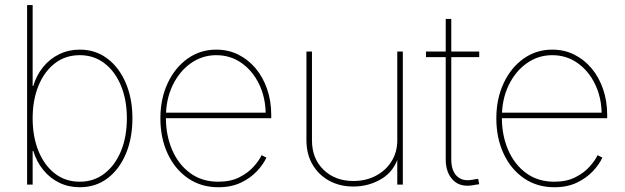

<svg xmlns="http://www.w3.org/2000/svg" viewBox="-20 -748 2533 778"><path d="M303.2 10.7Q257.8 10.7 220.2 -7.6Q182.6 -25.9 155.5 -59.1Q128.4 -92.3 114.7 -136.7H112.3V0H89.8V-727.5H112.3V-399.4H114.7Q127.9 -443.8 155.3 -477.1Q182.6 -510.3 220.5 -528.6Q258.3 -546.9 303.2 -546.9Q367.2 -546.9 415 -510.7Q462.9 -474.6 489.7 -411.6Q516.6 -348.6 516.6 -268.6Q516.6 -188 490 -124.8Q463.4 -61.5 415.5 -25.4Q367.7 10.7 303.2 10.7ZM303.2 -11.7Q360.8 -11.7 403.8 -45.2Q446.8 -78.6 470.5 -136.5Q494.1 -194.3 494.1 -268.6Q494.1 -342.3 470.5 -400.1Q446.8 -458 403.8 -491.2Q360.8 -524.4 303.2 -524.4Q245.1 -524.4 202.1 -491.2Q159.2 -458 135.7 -400.1Q112.3 -342.3 112.3 -268.6Q112.3 -194.3 135.7 -136.5Q159.2 -78.6 201.9 -45.2Q244.6 -11.7 303.2 -11.7Z M864.7 10.7Q794.4 10.7 741.5 -25.9Q688.5 -62.5 659.2 -125.7Q629.9 -189 629.9 -268.6Q629.9 -347.7 659.4 -410.9Q689 -474.1 740.2 -510.5Q791.5 -546.9 856.4 -546.9Q904.8 -546.9 945.3 -526.9Q985.8 -506.8 1015.9 -470.9Q1045.9 -435.1 1062.5 -386.7Q1079.1 -338.4 1079.1 -281.7V-269H641.6V-291.5H1066.4L1056.6 -283.2Q1056.6 -351.1 1030.5 -405.8Q1004.4 -460.4 959.2 -492.4Q914.1 -524.4 856.4 -524.4Q799.3 -524.4 752.9 -491.5Q706.5 -458.5 679.4 -401.9Q652.3 -345.2 652.3 -273.4V-270.5Q652.3 -199.2 677.7 -140.4Q703.1 -81.5 750.7 -46.6Q798.3 -11.7 864.7 -11.7Q914.1 -11.7 949.2 -29.3Q984.4 -46.9 1007.1 -72Q1029.8 -97.2 1040 -119.1L1059.6 -109.4Q1047.4 -82.5 1021.5 -54.7Q995.6 -26.9 956.5 -8.1Q917.5 10.7 864.7 10.7Z M1412.1 7.8Q1356.4 7.8 1313.5 -15.9Q1270.5 -39.6 1246.1 -81.8Q1221.7 -124 1221.7 -179.7V-539.1H1244.1V-179.7Q1244.1 -105.5 1291 -60.1Q1337.9 -14.6 1412.1 -14.6Q1462.9 -14.6 1503.2 -35.9Q1543.5 -57.1 1566.7 -94.5Q1589.8 -131.8 1589.8 -179.7V-539.1H1612.3V0H1589.8V-117.2H1595.7Q1578.1 -54.7 1526.4 -23.4Q1474.6 7.8 1412.1 7.8Z M1921.9 -539.1V-516.6H1706.1V-539.1ZM1786.1 -671.4H1808.6V-102.5Q1808.6 -56.2 1831.8 -33.9Q1855 -11.7 1896 -20Q1901.4 -21 1907 -22Q1912.6 -22.9 1917.5 -23.4L1921.9 -1.5Q1916.5 -1 1910.6 0Q1904.8 1 1899.4 2Q1846.2 12.2 1816.2 -17.8Q1786.1 -47.9 1786.1 -102.5Z M2226.1 10.7Q2155.8 10.7 2102.8 -25.9Q2049.8 -62.5 2020.5 -125.7Q1991.2 -189 1991.2 -268.6Q1991.2 -347.7 2020.8 -410.9Q2050.3 -474.1 2101.6 -510.5Q2152.8 -546.9 2217.8 -546.9Q2266.1 -546.9 2306.6 -526.9Q2347.2 -506.8 2377.2 -470.9Q2407.2 -435.1 2423.8 -386.7Q2440.4 -338.4 2440.4 -281.7V-269H2002.9V-291.5H2427.7L2418 -283.2Q2418 -351.1 2391.8 -405.8Q2365.7 -460.4 2320.6 -492.4Q2275.4 -524.4 2217.8 -524.4Q2160.6 -524.4 2114.3 -491.5Q2067.9 -458.5 2040.8 -401.9Q2013.7 -345.2 2013.7 -273.4V-270.5Q2013.7 -199.2 2039.1 -140.4Q2064.5 -81.5 2112.1 -46.6Q2159.7 -11.7 2226.1 -11.7Q2275.4 -11.7 2310.5 -29.3Q2345.7 -46.9 2368.4 -72Q2391.1 -97.2 2401.4 -119.1L2420.9 -109.4Q2408.7 -82.5 2382.8 -54.7Q2356.9 -26.9 2317.9 -8.1Q2278.8 10.7 2226.1 10.7Z"/></svg>

Font: Inter 18pt Thin
Style: Regular
Weight: 250
Designer: Rasmus Andersson
Foundry: rsms
Version: Version 4.001;git-66647c0bb